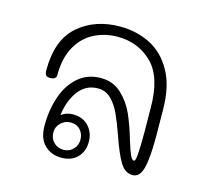

<svg xmlns="http://www.w3.org/2000/svg" viewBox="-91 -712 900 821"><g transform="rotate(15 359.0 -301.5)"><path d="M614 -187Q614 -92 602 -48.5Q590 -5 559 -5Q525 -5 503 -41.5Q481 -78 456 -151Q436 -207 420 -242Q404 -277 380 -301Q356 -325 322 -325Q268 -325 235.5 -281.5Q203 -238 195 -173Q217 -190 246 -190Q291 -190 316.5 -162Q342 -134 342 -94Q342 -51 316 -24.5Q290 2 245 2Q200 2 170.5 -27Q141 -56 141 -112Q141 -183 161.5 -242Q182 -301 223 -336Q264 -371 322 -371Q377 -371 414 -336Q451 -301 471.5 -254.5Q492 -208 511 -143Q524 -101 532 -83.5Q540 -66 549 -66Q556 -66 558.5 -96.5Q561 -127 561 -195L560 -303Q560 -439 498.5 -499.5Q437 -560 346 -560Q291 -560 243.5 -536.5Q196 -513 167 -462.5Q138 -412 138 -335Q138 -315 111 -315Q98 -315 92.5 -321Q87 -327 87 -344Q87 -478 160.5 -541.5Q234 -605 345 -605Q417 -605 477.5 -575Q538 -545 575.5 -478Q613 -411 613 -305ZM185 -94Q185 -67 202.5 -50Q220 -33 245 -33Q271 -33 288 -50.5Q305 -68 305 -93Q305 -119 289 -136.5Q273 -154 246 -154Q222 -154 203.5 -137Q185 -120 185 -94Z"/></g></svg>

Font: Mali Light
Style: Regular
Weight: 300
Designer: Kitiyaporn Chalermlarp | Katatrad Aksorn Co.,Ltd.
Foundry: Cadson Demak Co.,Ltd.
Version: Version 1.000; ttfautohint (v1.6)